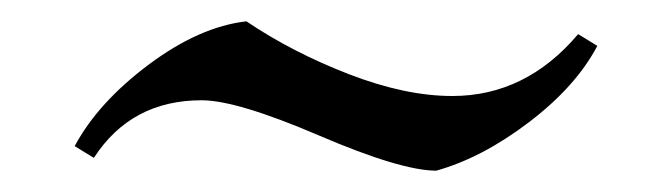

<svg xmlns="http://www.w3.org/2000/svg" viewBox="-20 -348 630 180"><path d="M404 -258Q473 -258 522 -316L540 -305Q520 -267 476 -233.5Q432 -200 389 -188Q356 -188 279 -221Q202 -254 169 -254Q103 -254 68 -200L50 -211Q72 -252 119.5 -287.5Q167 -323 211 -328Q254 -299 307 -278.5Q360 -258 404 -258Z"/></svg>

Font: Almendra SC
Style: Regular
Weight: 400
Designer: Ana Sanfelippo
Foundry: Ana Sanfelippo
Version: Version 1.002